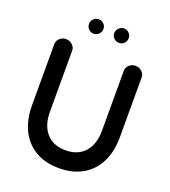

<svg xmlns="http://www.w3.org/2000/svg" viewBox="-180 -1150 1152 1300"><g transform="rotate(20 396.5 -500.0)"><path d="M584 -749Q584 -774 603 -791.5Q622 -809 648 -809Q674 -809 693.5 -791.5Q713 -774 713 -749V-319Q713 -215 675 -138.5Q637 -62 565.5 -21Q494 20 396 20Q298 20 227 -21Q156 -62 118 -138.5Q80 -215 80 -319V-758Q80 -783 99 -800.5Q118 -818 144 -818Q170 -818 189.5 -800.5Q209 -783 209 -758V-319Q209 -220 258.5 -164.5Q308 -109 396 -109Q485 -109 534.5 -164.5Q584 -220 584 -319ZM254 -968Q254 -989 269 -1004.5Q284 -1020 306 -1020Q327 -1020 342.5 -1005Q358 -990 358 -968Q358 -947 342.5 -931.5Q327 -916 306 -916Q284 -916 269 -931.5Q254 -947 254 -968ZM436 -968Q436 -989 451.5 -1004.5Q467 -1020 488 -1020Q510 -1020 525 -1005Q540 -990 540 -968Q540 -947 525 -931.5Q510 -916 488 -916Q467 -916 451.5 -931.5Q436 -947 436 -968Z"/></g></svg>

Font: Tsukimi Rounded
Style: Bold
Weight: 700
Designer: Takashi Funayama
Foundry: Takashi Funayama
Version: Version 1.032; ttfautohint (v1.8.3)